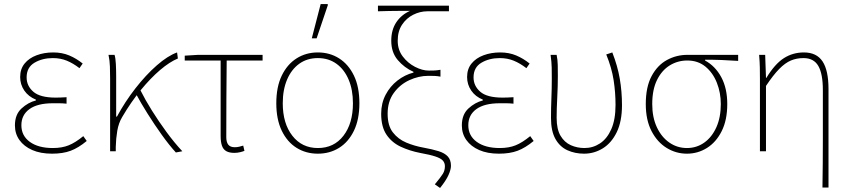

<svg xmlns="http://www.w3.org/2000/svg" viewBox="-20 -750 4216 952"><path d="M238 12Q181 12 140 -6Q99 -24 76.5 -55.5Q54 -87 54 -128Q54 -182 86.5 -212Q119 -242 158 -252V-256Q121 -271 100.5 -301Q80 -331 80 -368Q80 -408 102 -435Q124 -462 161.5 -476Q199 -490 244 -490Q288 -490 323.5 -475Q359 -460 390 -435L374 -412Q343 -436 311.5 -449Q280 -462 242 -462Q190 -462 151 -439Q112 -416 112 -366Q112 -324 145.5 -295Q179 -266 256 -266Q270 -266 280.5 -266.5Q291 -267 310 -268V-236Q289 -238 274 -238Q259 -238 242 -238Q166 -238 126 -209Q86 -180 86 -129Q86 -77 128 -46.5Q170 -16 242 -16Q287 -16 320.5 -29.5Q354 -43 393 -75L410 -51Q369 -17 330.5 -2.5Q292 12 238 12Z M526 0V-360Q526 -389 525 -420Q524 -451 518 -478H548Q553 -462 554.5 -432Q556 -402 556 -372V-172H560Q600 -246 651.5 -312Q703 -378 757 -425.5Q811 -473 858 -490L862 -460Q821 -443 774 -403Q727 -363 678.5 -304Q630 -245 586 -170Q568 -140 561.5 -101.5Q555 -63 554 -22V0ZM852 6Q819 -30 782.5 -81Q746 -132 712 -186Q678 -240 654 -285L676 -303Q700 -255 733.5 -201.5Q767 -148 805.5 -95.5Q844 -43 884 0Z M1142 8Q1117 8 1102 -0.5Q1087 -9 1080.5 -27.5Q1074 -46 1074 -76V-450H896V-474L962 -478H1282V-450H1104Q1103 -354 1102.5 -260Q1102 -166 1102 -70Q1102 -45 1112 -32.5Q1122 -20 1144 -20Q1155 -20 1166 -22.5Q1177 -25 1186 -28L1192 -2Q1185 1 1171 4.5Q1157 8 1142 8Z M1556 12Q1497 12 1450.5 -17Q1404 -46 1377 -102Q1350 -158 1350 -238Q1350 -319 1377 -375Q1404 -431 1450.5 -460.5Q1497 -490 1556 -490Q1615 -490 1661.5 -460.5Q1708 -431 1735 -375Q1762 -319 1762 -238Q1762 -158 1735 -102Q1708 -46 1661.5 -17Q1615 12 1556 12ZM1556 -16Q1636 -16 1683 -77Q1730 -138 1730 -238Q1730 -305 1708.5 -355.5Q1687 -406 1648 -434Q1609 -462 1556 -462Q1503 -462 1464 -434Q1425 -406 1403.5 -355.5Q1382 -305 1382 -238Q1382 -138 1429.5 -77Q1477 -16 1556 -16ZM1526 -560 1570 -730H1604L1606 -726L1550 -560Z M2162 182 2136 164Q2166 128 2176 111.5Q2186 95 2186 74Q2186 58 2176 46.5Q2166 35 2139 26Q2112 17 2062 8Q2011 -2 1967 -22.5Q1923 -43 1896.5 -82Q1870 -121 1870 -186Q1870 -238 1892 -280Q1914 -322 1950.5 -350.5Q1987 -379 2030 -390V-394Q1985 -414 1952.5 -452Q1920 -490 1920 -548Q1920 -602 1945 -639.5Q1970 -677 2013 -696Q1981 -696 1957 -696Q1933 -696 1910 -695.5Q1887 -695 1854 -694V-722H2206V-694H2099Q2063 -694 2029 -677Q1995 -660 1973.5 -627.5Q1952 -595 1952 -548Q1952 -503 1977 -470Q2002 -437 2038 -418.5Q2074 -400 2106 -400Q2124 -400 2135 -400.5Q2146 -401 2164 -404V-370Q2148 -373 2135 -373.5Q2122 -374 2104 -374Q2056 -374 2009.5 -352.5Q1963 -331 1932.5 -289Q1902 -247 1902 -186Q1902 -127 1928 -93.5Q1954 -60 1994.5 -43Q2035 -26 2080 -18Q2124 -10 2154.5 -0.5Q2185 9 2200.5 26Q2216 43 2216 72Q2216 91 2203.5 118.5Q2191 146 2162 182Z M2454 12Q2397 12 2356 -6Q2315 -24 2292.5 -55.5Q2270 -87 2270 -128Q2270 -182 2302.5 -212Q2335 -242 2374 -252V-256Q2337 -271 2316.5 -301Q2296 -331 2296 -368Q2296 -408 2318 -435Q2340 -462 2377.5 -476Q2415 -490 2460 -490Q2504 -490 2539.5 -475Q2575 -460 2606 -435L2590 -412Q2559 -436 2527.5 -449Q2496 -462 2458 -462Q2406 -462 2367 -439Q2328 -416 2328 -366Q2328 -324 2361.5 -295Q2395 -266 2472 -266Q2486 -266 2496.5 -266.5Q2507 -267 2526 -268V-236Q2505 -238 2490 -238Q2475 -238 2458 -238Q2382 -238 2342 -209Q2302 -180 2302 -129Q2302 -77 2344 -46.5Q2386 -16 2458 -16Q2503 -16 2536.5 -29.5Q2570 -43 2609 -75L2626 -51Q2585 -17 2546.5 -2.5Q2508 12 2454 12Z M2876 12Q2831 12 2793.5 -5Q2756 -22 2734 -61Q2712 -100 2712 -165Q2712 -214 2714 -262.5Q2716 -311 2716 -360Q2716 -389 2715.5 -415.5Q2715 -442 2710 -478H2740Q2745 -453 2745.5 -427.5Q2746 -402 2746 -372Q2746 -323 2743 -265.5Q2740 -208 2740 -166Q2740 -109 2759.5 -76.5Q2779 -44 2810.5 -30Q2842 -16 2878 -16Q2920 -16 2955 -39Q2990 -62 3011 -109.5Q3032 -157 3032 -230Q3032 -292 3022.5 -353Q3013 -414 2986 -480L3016 -490Q3042 -424 3053 -360Q3064 -296 3064 -229Q3064 -148 3038 -94.5Q3012 -41 2969 -14.5Q2926 12 2876 12Z M3386 12Q3332 12 3285.5 -16.5Q3239 -45 3210.5 -100Q3182 -155 3182 -234Q3182 -319 3211 -373Q3240 -427 3287 -452.5Q3334 -478 3388 -478H3640V-448Q3598 -451 3558 -452.5Q3518 -454 3476 -454V-450Q3527 -422 3556.5 -367Q3586 -312 3586 -234Q3586 -155 3558.5 -100Q3531 -45 3485.5 -16.5Q3440 12 3386 12ZM3386 -16Q3434 -16 3472 -43Q3510 -70 3532 -119Q3554 -168 3554 -234Q3554 -290 3534.5 -339.5Q3515 -389 3478 -419.5Q3441 -450 3388 -450Q3340 -450 3300.5 -425.5Q3261 -401 3237.5 -353Q3214 -305 3214 -234Q3214 -168 3237 -119Q3260 -70 3299 -43Q3338 -16 3386 -16Z M4058 180Q4059 120 4059.5 59.5Q4060 -1 4060 -62Q4060 -123 4060 -183.5Q4060 -244 4060 -304Q4060 -384 4037.5 -423Q4015 -462 3964 -462Q3930 -462 3901.5 -450Q3873 -438 3843.5 -408Q3814 -378 3778 -324V0H3748V-360Q3748 -389 3747.5 -415.5Q3747 -442 3744 -478H3774L3778 -364H3780Q3822 -433 3866.5 -461.5Q3911 -490 3966 -490Q4029 -490 4058.5 -445.5Q4088 -401 4088 -308V180Z"/></svg>

Font: Source Sans 3 VF
Style: Regular
Weight: 200
Designer: Paul D. Hunt
Foundry: Adobe
Version: Version 3.046;hotconv 1.0.118;makeotfexe 2.5.65603